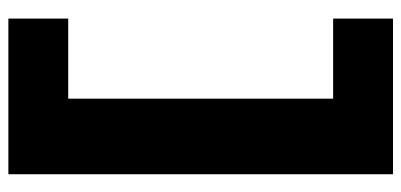

<svg xmlns="http://www.w3.org/2000/svg" viewBox="-276 -492 982 470"><g transform="rotate(-90 215.0 -257.0)"><path d="M23.5 214H404.5V67.5H208.5V-581H404.5V-727.5H23.5Z"/></g></svg>

Font: Anybody UltraCondensed Thin Black
Style: Regular
Weight: 900
Version: Version 1.111